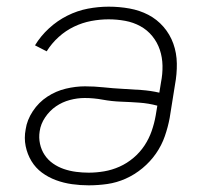

<svg xmlns="http://www.w3.org/2000/svg" viewBox="-20 -548 640 576"><path d="M246 8Q221 8 196 4.5Q171 1 148 -7.5Q125 -16 106 -30Q87 -44 74.5 -64.5Q62 -85 57 -109.5Q52 -134 57 -160Q61 -188 78.5 -214.5Q96 -241 122 -258Q148 -275 177.5 -282Q207 -289 235 -289Q263 -289 291 -286Q319 -283 347.5 -281.5Q376 -280 404 -278Q432 -276 458 -270L463 -301Q468 -326 467.5 -351Q467 -376 459.5 -398.5Q452 -421 437 -439.5Q422 -458 401 -469.5Q380 -481 355.5 -485.5Q331 -490 306 -490Q280 -490 253.5 -485Q227 -480 202 -468Q177 -456 156 -437Q135 -418 120 -394L85 -412Q102 -440 127 -463Q152 -486 182 -501Q212 -516 243.5 -522Q275 -528 306 -528Q338 -528 368.5 -522.5Q399 -517 425 -503.5Q451 -490 470.5 -467.5Q490 -445 500 -417Q510 -389 510.5 -357.5Q511 -326 505 -294L489 -194Q484 -167 474.5 -139.5Q465 -112 448 -87.5Q431 -63 407.5 -43.5Q384 -24 357 -12Q330 0 302 4Q274 8 246 8ZM246 -30Q269 -30 292.5 -34Q316 -38 338.5 -48Q361 -58 380.5 -74.5Q400 -91 413.5 -111.5Q427 -132 435 -155Q443 -178 447 -201L452 -231Q426 -238 398.5 -240Q371 -242 343 -243Q315 -244 288 -249Q261 -254 234 -254Q212 -254 189.5 -248Q167 -242 148 -229Q129 -216 115.5 -196Q102 -176 99 -154Q96 -135 100 -116.5Q104 -98 114 -83Q124 -68 139 -57.5Q154 -47 171.5 -41Q189 -35 208 -32.5Q227 -30 246 -30Z"/></svg>

Font: Iosevka SS04 XLt Ex
Style: Italic
Weight: 200
Width: 7
Italic angle: -9°
Monospace: yes
Designer: Belleve Invis
Foundry: Belleve Invis
Version: Version 19.0.0; ttfautohint (v1.8.4)